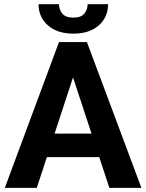

<svg xmlns="http://www.w3.org/2000/svg" viewBox="-20 -916 712 936"><path d="M513.2 0 463.9 -149.9H208.5L159.2 0H3.4L267.6 -710.9H403.8L669.4 0ZM246.1 -264.6H426.3L335.9 -538.6ZM407.2 -895.5H506.8Q506.8 -832 461.2 -792Q415.5 -752 337.9 -752Q259.8 -752 213.9 -792Q168 -832 168 -895.5H267.6Q267.6 -870.1 283.4 -850.1Q299.3 -830.1 337.9 -830.1Q375.5 -830.1 391.4 -850.1Q407.2 -870.1 407.2 -895.5Z"/></svg>

Font: Vazirmatn UI FD
Style: Bold
Weight: 700
Designer: Saber Rastikerdar
Foundry: Saber Rastikerdar
Version: Version 33.003